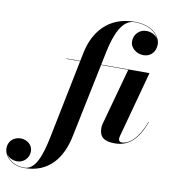

<svg xmlns="http://www.w3.org/2000/svg" viewBox="-297 -850 1071 1200"><g transform="rotate(10 238.5 -250.0)"><path d="M656 -158 653.5 -158.5C614 -53 559.5 -3 509.5 -3C497 -3 490.5 -12.5 490.5 -23C490.5 -28 491.5 -35 493 -41L606.5 -460H300L316.5 -540C341.5 -660.5 382 -757.5 460 -757.5C553.5 -757.5 601 -716 617 -676.5C603 -701.5 572.5 -716.5 542.5 -716.5C498 -716.5 464.5 -681 464.5 -638.5C464.5 -591 509.5 -564 549.5 -564C595 -564 626 -597.5 626 -646C626 -688 583.5 -760 460 -760C295 -760 205 -650.5 177.5 -511.5L167 -460H79.5V-457.5H166.5L66 40C41.5 160.5 8.5 257.5 -62 257.5C-121.5 257.5 -164 228 -181 192.5C-166.5 215 -139 226.5 -113.5 226.5C-71.5 226.5 -38.5 192.5 -38.5 152C-38.5 104.5 -79.5 81.5 -114.5 81.5C-155 81.5 -192.5 108.5 -192.5 157C-192.5 206.5 -143 260 -62 260C93 260 173.5 154 202.5 11.5L299.5 -457.5H472L372.5 -95C370.5 -88 369.5 -75.5 369.5 -70.5C369.5 -13 401 10 468 10C560 10 614.5 -48 656 -158Z"/></g></svg>

Font: Bodoni* 72pt
Style: Bold Italic
Weight: 700
Italic angle: -13°
Version: Version 2.3